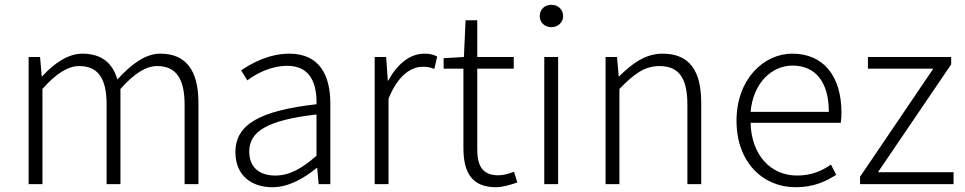

<svg xmlns="http://www.w3.org/2000/svg" viewBox="-20 -772 4047 805"><path d="M100 0H158V-399C214 -463 265 -495 312 -495C391 -495 427 -444 427 -333V0H485V-399C542 -463 591 -495 639 -495C717 -495 754 -444 754 -333V0H812V-341C812 -478 759 -547 652 -547C590 -547 532 -504 472 -439C453 -504 410 -547 325 -547C265 -547 205 -505 157 -452H155L148 -533H100Z M1122 13C1190 13 1254 -24 1308 -68H1310L1316 0H1365V-338C1365 -456 1320 -547 1193 -547C1106 -547 1032 -505 991 -477L1017 -435C1054 -463 1115 -496 1185 -496C1286 -496 1309 -414 1307 -335C1072 -308 967 -252 967 -134C967 -35 1036 13 1122 13ZM1134 -36C1075 -36 1025 -64 1025 -137C1025 -219 1097 -268 1307 -292V-119C1244 -64 1193 -36 1134 -36Z M1551 0H1609V-358C1648 -457 1705 -492 1752 -492C1773 -492 1783 -490 1801 -483L1813 -535C1796 -544 1780 -547 1759 -547C1697 -547 1644 -501 1608 -434H1606L1599 -533H1551Z M2060 13C2084 13 2118 4 2149 -7L2135 -52C2116 -44 2090 -37 2070 -37C1999 -37 1981 -81 1981 -148V-484H2134V-533H1981V-687H1932L1925 -533L1840 -528V-484H1923V-152C1923 -53 1955 13 2060 13Z M2262 0H2320V-533H2262ZM2292 -658C2318 -658 2341 -677 2341 -704C2341 -734 2318 -752 2292 -752C2265 -752 2243 -734 2243 -704C2243 -677 2265 -658 2292 -658Z M2519 0H2577V-399C2639 -463 2683 -495 2745 -495C2827 -495 2862 -444 2862 -333V0H2920V-341C2920 -478 2869 -547 2758 -547C2685 -547 2630 -505 2576 -452H2574L2567 -533H2519Z M3316 13C3393 13 3443 -12 3486 -39L3464 -82C3424 -54 3379 -36 3322 -36C3207 -36 3130 -127 3127 -257H3505C3507 -270 3508 -284 3508 -299C3508 -455 3431 -547 3302 -547C3181 -547 3068 -439 3068 -266C3068 -91 3179 13 3316 13ZM3127 -303C3138 -425 3216 -497 3303 -497C3396 -497 3455 -432 3455 -303Z M3586 0H3978V-50H3661L3968 -502V-533H3619V-484H3893L3586 -31Z"/></svg>

Font: Noto Sans JP Light
Style: Regular
Weight: 300
Designer: Ryoko NISHIZUKA (kana & ideographs); Paul D. Hunt (Latin, Greek & Cyrillic); Wenlong ZHANG (bopomofo); Sandoll Communica
Foundry: Adobe Systems Incorporated
Version: Version 1.004;PS 1.004;hotconv 1.0.82;makeotf.lib2.5.63406